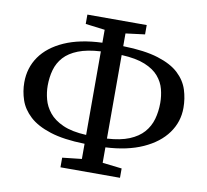

<svg xmlns="http://www.w3.org/2000/svg" viewBox="-85 -858 1049 972"><g transform="rotate(10 440.0 -371.5)"><path d="M287 21.5V-28L386.5 -39V-117Q278.5 -119.5 209 -141.8Q139.5 -164 100.8 -200Q62 -236 47 -280.2Q32 -324.5 32 -370.5Q32 -445.5 72.5 -503.5Q113 -561.5 192.2 -596.8Q271.5 -632 386.5 -636.5V-703L287 -715.5V-763.5H592V-715.5L493.5 -703V-637.5Q604 -635 673.8 -613.2Q743.5 -591.5 781.5 -555.8Q819.5 -520 833.8 -475.2Q848 -430.5 848 -382.5Q848 -310.5 806 -252.5Q764 -194.5 684.8 -158.8Q605.5 -123 493.5 -117.5V-38L593 -26.5V21.5ZM386.5 -162.5V-592Q317 -588 271.2 -570Q225.5 -552 199.2 -523Q173 -494 162.2 -456Q151.5 -418 151.5 -374Q151.5 -340.5 160.8 -305Q170 -269.5 195 -238.5Q220 -207.5 266.2 -186.8Q312.5 -166 386.5 -162.5ZM493.5 -162.5Q562 -166.5 607.5 -185.2Q653 -204 679.5 -234.2Q706 -264.5 717 -303.5Q728 -342.5 728 -387Q728 -422.5 719 -457.2Q710 -492 685.2 -521.2Q660.5 -550.5 614.2 -569.5Q568 -588.5 493.5 -592Z"/></g></svg>

Font: Merriweather 28pt Medium
Style: Regular
Weight: 500
Version: Version 2.100